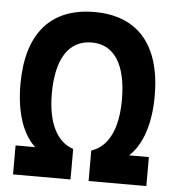

<svg xmlns="http://www.w3.org/2000/svg" viewBox="-50 -726 700 772"><g transform="rotate(5 300.0 -339.5)"><path d="M301 -556C391 -556 441 -479 441 -337C441 -220 404 -145 336 -123V0H569V-117H489C542 -165 571 -252 571 -364C571 -570 475 -679 301 -679C125 -679 29 -570 29 -364C29 -253 57 -166 110 -117H31V0H263V-123C196 -145 158 -220 158 -337C158 -479 208 -556 301 -556Z"/></g></svg>

Font: LT Wave Mono Bold
Style: Regular
Weight: 700
Designer: Daniel Lyons
Version: Version 2.5 (Glyphs App)